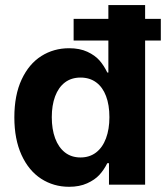

<svg xmlns="http://www.w3.org/2000/svg" viewBox="-20 -727 653 756"><path d="M36.5 -264.8Q36.5 -352.8 65.3 -414.2Q94.1 -475.7 142.9 -506.4Q191.6 -537.1 252 -537.1Q293.9 -537.1 324.1 -523.1Q354.3 -509 372 -488.7Q389.7 -468.4 402.5 -441.3H406.7V-707H551.4V0H409.1V-84.4H402.5Q389.2 -57.9 371.3 -38.4Q353.3 -18.8 323.1 -5.2Q292.9 8.5 252.1 8.5Q191.1 8.5 142 -23.2Q93 -55 64.7 -116.9Q36.5 -178.9 36.5 -264.8ZM410.8 -265.6Q410.8 -313.6 397.5 -348.7Q384.3 -383.8 358.7 -402.7Q333.1 -421.6 297 -421.6Q260.9 -421.6 235.5 -402.3Q210.2 -382.9 197 -347.6Q183.9 -312.3 183.9 -265.6Q183.9 -218.5 197 -182.8Q210.2 -147 235.5 -127Q260.9 -107 297 -107Q332.7 -107 358.3 -126.6Q383.9 -146.2 397.3 -182.2Q410.8 -218.2 410.8 -265.6ZM269.9 -652.8H613.2V-567.3H269.9Z"/></svg>

Font: Pretendard Std Variable
Style: Regular
Weight: 400
Designer: Base glyphs from Inter by Rasmus Andersson; Hangeul glyphs from Noto Sans CJK(Source Han Sans) by Jang Soo-young and Kan
Foundry: Kil Hyung-jin
Version: Version 1.309;Glyphs 3.2 (3225)